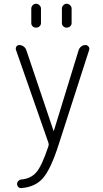

<svg xmlns="http://www.w3.org/2000/svg" viewBox="-20 -755 540 1004"><path d="M303.7 -710Q303.7 -719.7 311 -727.5Q318.4 -735.4 328.6 -735.4Q338.9 -735.4 346.7 -727.5Q354.5 -719.7 354.5 -710V-634.8Q354.5 -624 346.7 -617.2Q338.9 -610.4 328.6 -610.4Q318.4 -610.4 311 -617.2Q303.7 -624 303.7 -634.8ZM143.6 -710Q143.6 -719.7 150.9 -727.5Q158.2 -735.4 168.5 -735.4Q178.7 -735.4 186.5 -727.5Q194.3 -719.7 194.3 -710V-634.8Q194.3 -624 186.5 -617.2Q178.7 -610.4 168.5 -610.4Q158.2 -610.4 150.9 -617.2Q143.6 -624 143.6 -634.8ZM233.4 -7.8 63.5 -494.1Q60.5 -503.9 65.9 -511.7Q71.3 -519.5 81.1 -519.5Q92.8 -519.5 103 -512.2Q113.3 -504.9 117.2 -494.1L259.8 -71.3Q259.8 -70.3 260.7 -70.3Q261.7 -70.3 261.7 -71.3L391.6 -494.1Q395.5 -504.9 405.3 -512.2Q415 -519.5 426.8 -519.5Q436.5 -519.5 442.9 -511.7Q449.2 -503.9 446.3 -494.1L287.1 0Q245.1 130.9 204.1 177.2Q163.1 223.6 90.8 228.5Q82 229.5 75.7 222.7Q69.3 215.8 69.3 207Q69.3 198.2 75.7 191.4Q82 184.6 90.8 183.6Q140.6 179.7 169.9 146Q199.2 112.3 233.4 8.8Q236.3 0 233.4 -7.8Z"/></svg>

Font: Rounded-X Mgen+ 2m light
Style: Regular
Weight: 200
Designer: [Source Han Sans]
Ryoko NISHIZUKA  (kana & ideographs); Paul D. Hunt (Latin, Greek & Cyrillic); Wenlong ZHANG  (bopomofo
Version: Version 1.059.20150602